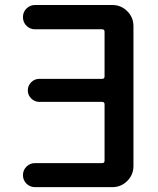

<svg xmlns="http://www.w3.org/2000/svg" viewBox="-20 -774 635 772"><path d="M400.4 -646.5Q400.4 -656.2 390.6 -656.2H121.1Q100.6 -656.2 86.4 -670.4Q72.3 -684.6 72.3 -705.1Q72.3 -725.6 86.4 -739.7Q100.6 -753.9 121.1 -753.9H431.6Q466.8 -753.9 491.7 -729Q516.6 -704.1 516.6 -668.9V-106.4Q516.6 -71.3 491.7 -46.4Q466.8 -21.5 431.6 -21.5H121.1Q100.6 -21.5 86.4 -35.6Q72.3 -49.8 72.3 -69.8Q72.3 -89.8 86.4 -104Q100.6 -118.2 121.1 -118.2H390.6Q400.4 -118.2 400.4 -127.9V-354.5Q400.4 -364.3 390.6 -364.3H138.7Q119.1 -364.3 105.5 -377.9Q91.8 -391.6 91.8 -410.6Q91.8 -429.7 105.5 -443.4Q119.1 -457 138.7 -457H390.6Q400.4 -457 400.4 -466.8Z"/></svg>

Font: Gen Jyuu GothicX Medium
Style: Regular
Weight: 500
Designer: Ryoko NISHIZUKA (kana &amp; ideographs); Paul D. Hunt (Latin, Greek &amp; Cyrillic); Wenlong ZHANG (bopomofo); Sandoll C
Version: Version 1.058.20140828